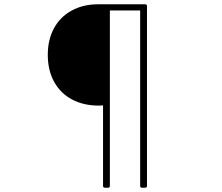

<svg xmlns="http://www.w3.org/2000/svg" viewBox="-20 -818 1040 900"><path d="M486 62H472Q463 62 463 53V-324L443 -323Q372 -323 318 -351.5Q264 -380 234 -434Q204 -488 204 -561Q204 -632 233 -685.5Q262 -739 316 -768.5Q370 -798 441 -798H660Q669 -798 669 -789V53Q669 62 660 62H646Q637 62 637 53V-769H495V53Q495 62 486 62Z"/></svg>

Font: LINE Seed JP_TTF Thin
Style: Regular
Weight: 250
Designer: LY Corporation & Fontrix & Fontworks
Version: Version 1.008